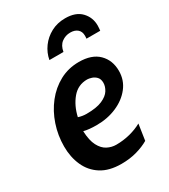

<svg xmlns="http://www.w3.org/2000/svg" viewBox="-179 -802 794 900"><g transform="rotate(-30 218.0 -352.0)"><path d="M358.5 -28Q330.5 -11.5 292.8 -0.8Q255 10 209 10Q143 10 100.2 -17.2Q57.5 -44.5 36.8 -91Q16 -137.5 16 -195Q16 -255 34.8 -310.5Q53.5 -366 87.8 -409.5Q122 -453 169.2 -478.5Q216.5 -504 273.5 -504Q343 -504 379.5 -467.8Q416 -431.5 416 -374Q416 -324 386.2 -286Q356.5 -248 307.2 -226.8Q258 -205.5 199 -205.5Q157 -205.5 129.5 -212.5Q131.5 -161.5 146.8 -132.5Q162 -103.5 184.8 -91.8Q207.5 -80 232.5 -80Q270.5 -80 306.8 -89.2Q343 -98.5 371.5 -114.5ZM266.5 -413.5Q216.5 -413.5 184.8 -375.5Q153 -337.5 140.5 -282Q162 -275 184 -275Q238.5 -275 269.2 -288.5Q300 -302 312.5 -322.2Q325 -342.5 325 -362Q325 -382.5 314.2 -393.8Q303.5 -405 289.5 -409.2Q275.5 -413.5 266.5 -413.5ZM320.5 -713.5Q377 -713.5 406.5 -682.8Q436 -652 436 -608Q436 -599.5 435.2 -592.5Q434.5 -585.5 434 -580.5H359.5Q360 -583 360.2 -587.5Q360.5 -592 360.5 -596.5Q360.5 -619 346.2 -631.2Q332 -643.5 307.5 -643.5Q281.5 -643.5 261 -628.2Q240.5 -613 235 -580.5H159Q165.5 -616.5 187.5 -646.8Q209.5 -677 243.5 -695.2Q277.5 -713.5 320.5 -713.5Z"/></g></svg>

Font: Cabin Condensed SemiBold
Style: Italic
Weight: 600
Width: 3
Italic angle: -10°
Designer: Pablo Impallari
Foundry: Pablo Impallari. http://www.impallari.com Igino Marini. http://www.ikern.com
Version: Version 3.001; ttfautohint (v1.8.3)